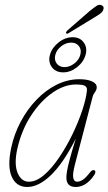

<svg xmlns="http://www.w3.org/2000/svg" viewBox="-20 -756 443 784"><path d="M286.5 -86.5Q275.5 -44 279.2 -29Q283 -14 294.5 -14Q306 -14 318.2 -22Q330.5 -30 347 -51.5Q357.5 -65 366.5 -60.5Q373.5 -55 364.5 -41Q332 7.5 289 7.5Q251 7.5 251 -31Q251 -41 253.8 -57.8Q256.5 -74.5 264.8 -105.8Q273 -137 289.5 -190Q238.5 -89.5 188.2 -41Q138 7.5 91 7.5Q47 7.5 28.2 -33.8Q9.5 -75 25.5 -151.5Q37.5 -208 64.2 -258.5Q91 -309 128.5 -348.2Q166 -387.5 211 -410Q256 -432.5 304.5 -432.5Q335.5 -432.5 355 -424Q374.5 -415.5 375 -400Q375 -389.5 367.8 -380Q360.5 -370.5 358 -360ZM50.5 -147.5Q37 -85.5 52 -49.8Q67 -14 98 -14Q128 -14 159.8 -41.2Q191.5 -68.5 221.2 -112.5Q251 -156.5 275.5 -207Q300 -257.5 315.8 -305Q331.5 -352.5 335 -386Q336.5 -399.5 327.2 -405.2Q318 -411 289.5 -411Q242.5 -411 193.5 -376.8Q144.5 -342.5 106 -283Q67.5 -223.5 50.5 -147.5ZM345 -710Q362.5 -724 373.5 -731.5Q384.5 -739 394 -735Q408.5 -729 400 -712Q395.5 -704 385.5 -697.5Q375.5 -691 364 -684L259 -620Q253 -616.5 250 -620.5Q248.5 -623 251 -626.5Q253.5 -630 255.5 -632ZM238 -460.5Q207.5 -460.5 191.8 -481.8Q176 -503 184 -532.5Q192 -561 219 -582.5Q246 -604 276.5 -604Q306.5 -604 322 -582.5Q337.5 -561 329.5 -532.5Q321.5 -503 294.8 -481.8Q268 -460.5 238 -460.5ZM270.5 -582Q249.5 -582 230.5 -567.5Q211.5 -553 206 -532.5Q200.5 -511.5 211.5 -496.8Q222.5 -482 243.5 -482Q264.5 -482 283.5 -496.8Q302.5 -511.5 308 -532.5Q313.5 -553 302.5 -567.5Q291.5 -582 270.5 -582Z"/></svg>

Font: Fraunces 144pt S100 Thin
Style: Italic
Weight: 100
Italic angle: -16°
Version: Version 1.000; ttfautohint (v1.8.3)